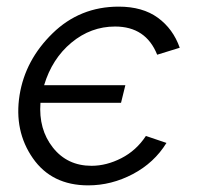

<svg xmlns="http://www.w3.org/2000/svg" viewBox="-20 -550 601 579"><path d="M256 -50Q301 -50 346 -73Q391 -96 420 -140L482 -119Q445 -59 380.5 -25Q316 9 246 9Q136 9 79 -73Q22 -155 39 -263Q56 -369 138.5 -449.5Q221 -530 338 -530Q410 -530 456 -496.5Q502 -463 522 -406L454 -385Q420 -470 327 -470Q254 -470 195.5 -421.5Q137 -373 113 -293H358L345 -240H102Q96 -160 139.5 -105Q183 -50 256 -50Z"/></svg>

Font: Raleway-v4020
Style: Italic
Weight: 400
Italic angle: -12°
Designer: Matt McInerney, Pablo Impallari, Rodrigo Fuenzalida
Foundry: Matt McInerney, Pablo Impallari, Rodrigo Fuenzalida
Version: Version 4.020;PS 004.020;hotconv 1.0.88;makeotf.lib2.5.64775